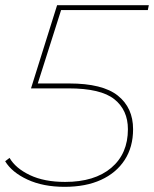

<svg xmlns="http://www.w3.org/2000/svg" viewBox="-20 -720 596 743"><path d="M230 3Q147 3 86.5 -25Q26 -53 0 -96L17 -109Q40 -69 95.5 -42.5Q151 -16 232 -16Q346 -16 410.5 -70.5Q475 -125 475 -220Q475 -294 422.5 -336Q370 -378 245 -378H100L201 -700H556L552 -681H208L219 -689L123 -387L117 -397H248Q377 -397 436 -350Q495 -303 495 -220Q495 -151 462.5 -101Q430 -51 371 -24Q312 3 230 3Z"/></svg>

Font: Montserrat Thin Thin
Style: Italic
Weight: 250
Italic angle: -11.3°
Version: Version 9.000